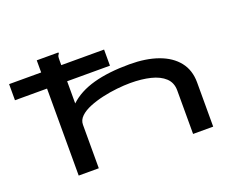

<svg xmlns="http://www.w3.org/2000/svg" viewBox="-173 -853 1280 1041"><g transform="rotate(-20 467.0 -332.5)"><path d="M119 -665H244V-658Q238 -652 236.5 -645Q235 -638 235 -621V-374Q289 -425 375.5 -449Q462 -473 583 -473Q678 -473 748 -448Q818 -423 856.5 -374.5Q895 -326 895 -255V0H779V-251Q779 -296 749.5 -323.5Q720 -351 669 -363.5Q618 -376 553 -376Q518 -376 475.5 -371.5Q433 -367 391 -357.5Q349 -348 313.5 -333.5Q278 -319 256.5 -298.5Q235 -278 235 -251V0H119ZM-66 -502V-595H482V-502Z"/></g></svg>

Font: Inconsolata UltraExpanded SemiBold
Style: Regular
Weight: 600
Width: 9
Monospace: yes
Designer: Raph Levien, Cyreal, Brenton Simpson
Foundry: Raph Levien, Cyreal, Google
Version: Version 3.001; ttfautohint (v1.8.2.53-6de2)